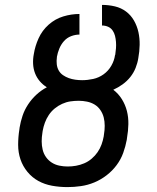

<svg xmlns="http://www.w3.org/2000/svg" viewBox="-20 -755 640 783"><path d="M255 8Q223 8 192.5 2.5Q162 -3 136.5 -17Q111 -31 92 -54Q73 -77 63.5 -105Q54 -133 54 -164.5Q54 -196 59 -227L60 -235Q64 -259 72 -283Q80 -307 94.5 -329Q109 -351 128.5 -369Q148 -387 171 -399Q155 -409 142.5 -423.5Q130 -438 123 -456Q116 -474 115 -494.5Q114 -515 118 -535Q123 -567 137.5 -599Q152 -631 178.5 -654.5Q205 -678 238 -688Q271 -698 304 -698V-614Q287 -614 270 -607.5Q253 -601 241 -587.5Q229 -574 222 -557Q215 -540 212 -523Q212 -523 212 -522.5Q212 -522 212 -521Q210 -507 211.5 -493Q213 -479 219.5 -467.5Q226 -456 237 -448.5Q248 -441 260.5 -436.5Q273 -432 287 -430Q301 -428 315 -428Q337 -428 360 -433Q383 -438 402.5 -452Q422 -466 434 -487Q446 -508 449 -530Q449 -530 449.5 -530.5Q450 -531 450 -532Q452 -545 453 -558Q454 -571 453 -584Q452 -597 449 -609Q446 -621 439 -631Q432 -641 420.5 -646Q409 -651 396 -651V-735Q423 -735 448.5 -729Q474 -723 494 -708Q514 -693 526.5 -671Q539 -649 544.5 -624Q550 -599 549.5 -572Q549 -545 544 -518Q541 -498 533 -478Q525 -458 511.5 -441Q498 -424 480 -411Q462 -398 442 -389Q463 -373 477 -350.5Q491 -328 497.5 -302.5Q504 -277 503.5 -249Q503 -221 498 -193L497 -185Q492 -158 482.5 -131.5Q473 -105 455.5 -81.5Q438 -58 414.5 -40Q391 -22 364.5 -11Q338 0 310 4Q282 8 255 8ZM256 -76Q273 -76 290 -79Q307 -82 323.5 -89Q340 -96 354 -108Q368 -120 378 -134.5Q388 -149 394 -165.5Q400 -182 403 -199L404 -207Q407 -224 407 -242Q407 -260 403 -276Q399 -292 389.5 -306Q380 -320 366 -328.5Q352 -337 335 -340.5Q318 -344 301 -344Q284 -344 267 -341.5Q250 -339 233.5 -331.5Q217 -324 203 -312.5Q189 -301 179 -286Q169 -271 163 -254.5Q157 -238 154 -221L153 -214Q150 -196 150 -178.5Q150 -161 154 -144.5Q158 -128 167.5 -114.5Q177 -101 191 -92Q205 -83 222 -79.5Q239 -76 256 -76Z"/></svg>

Font: Iosevka SS04 Md Ex Obl
Style: Regular
Weight: 500
Width: 7
Italic angle: -9°
Monospace: yes
Designer: Belleve Invis
Foundry: Belleve Invis
Version: Version 19.0.0; ttfautohint (v1.8.4)